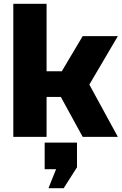

<svg xmlns="http://www.w3.org/2000/svg" viewBox="-20 -720 640 1010"><path d="M50 0ZM225 -210V0H50V-700H225V-345H305L415 -530H600L450 -275L600 0H415L300 -210ZM215 30H385V160L315 270H235L275 170H215Z"/></svg>

Font: Russo One
Style: Regular
Weight: 400
Designer: Jovanny lemonad
Foundry: Jovanny Lemonad
Version: Version 1.001